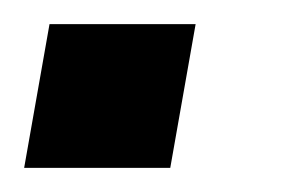

<svg xmlns="http://www.w3.org/2000/svg" viewBox="-20 -139 251 159"><path d="M121 0H0L21 -119H142Z"/></svg>

Font: Inria Sans
Style: Bold Italic
Weight: 700
Italic angle: -10°
Designer: Black Foundry Team
Foundry: Black Foundry
Version: Version 1.2; ttfautohint (v1.8.3)